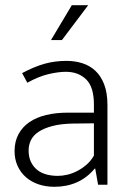

<svg xmlns="http://www.w3.org/2000/svg" viewBox="-20 -710 499 738"><path d="M65 -429Q112 -454 151.5 -465Q191 -476 236 -476Q268 -476 296.5 -467Q325 -458 346.5 -438Q368 -418 380.5 -385.5Q393 -353 393 -306V0H357L346 -62H344Q315 -27 276 -9.5Q237 8 189 8Q156 8 128 -1.5Q100 -11 79.5 -29Q59 -47 47.5 -72.5Q36 -98 36 -129Q36 -166 51 -194Q66 -222 93 -240.5Q120 -259 157.5 -268Q195 -277 241 -277H341V-308Q341 -376 311 -405Q281 -434 233 -434Q204 -434 166 -425Q128 -416 85 -392ZM341 -236 258 -235Q213 -234 181 -225.5Q149 -217 128.5 -203.5Q108 -190 99 -171.5Q90 -153 90 -132Q90 -106 99 -87.5Q108 -69 123 -57Q138 -45 158.5 -39.5Q179 -34 202 -34Q220 -34 239 -38.5Q258 -43 276.5 -52.5Q295 -62 312 -76.5Q329 -91 341 -112ZM218 -556H176L256 -690H319Z"/></svg>

Font: Ek Mukta ExtraLight
Style: Regular
Weight: 275
Designer: Girish Dalvi and Yashodeep Gholap
Foundry: Ek Type
Version: Version 2.538;PS 1.002;hotconv 16.6.51;makeotf.lib2.5.65220;